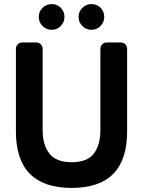

<svg xmlns="http://www.w3.org/2000/svg" viewBox="-20 -908 702 941"><path d="M233 -762Q207 -762 188.5 -780.5Q170 -799 170 -825Q170 -851 188.5 -869.5Q207 -888 233 -888Q259 -888 278 -870Q296 -851 296 -825Q296 -799 277.5 -780.5Q259 -762 233 -762ZM428 -762Q402 -762 383.5 -780.5Q365 -799 365 -825Q365 -851 383.5 -869.5Q402 -888 428 -888Q454 -888 473 -870Q491 -851 491 -825Q491 -799 472.5 -780.5Q454 -762 428 -762ZM331 13Q194 13 126 -56.5Q58 -126 58 -263V-667Q58 -682 67 -691Q76 -700 91 -700H156Q171 -700 180 -691Q189 -682 189 -667V-270Q189 -198 222 -155.5Q255 -113 331 -113Q408 -113 440 -155.5Q472 -198 472 -270V-667Q472 -682 481 -691Q490 -700 505 -700H570Q585 -700 594 -691Q603 -682 603 -667V-263Q603 -126 535.5 -56.5Q468 13 331 13Z"/></svg>

Font: Higure Gothic Black
Style: Regular
Weight: 900
Designer: Yoshimichi Ohira
Foundry: Positype
Version: Version 1.000